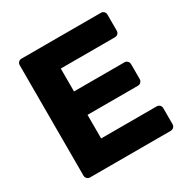

<svg xmlns="http://www.w3.org/2000/svg" viewBox="-160 -840 958 980"><g transform="rotate(-30 319.5 -350.0)"><path d="M95 0Q84 0 77 -7.5Q70 -15 70 -25V-675Q70 -686 77 -693Q84 -700 95 -700H562Q573 -700 580 -693Q587 -686 587 -675V-581Q587 -570 580 -563Q573 -556 562 -556H243V-421H540Q551 -421 558 -413.5Q565 -406 565 -395V-308Q565 -298 558 -290.5Q551 -283 540 -283H243V-144H570Q581 -144 588 -137Q595 -130 595 -119V-25Q595 -15 588 -7.5Q581 0 570 0Z"/></g></svg>

Font: Rubik Light
Style: Bold
Weight: 700
Version: Version 2.104